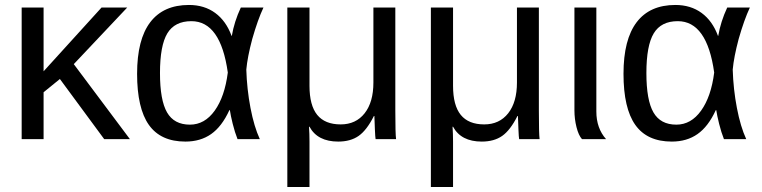

<svg xmlns="http://www.w3.org/2000/svg" viewBox="-20 -558 3056 770"><path d="M501 0H397.9L220.2 -241.2L154.8 -188V0H66.9V-527.8H154.8V-272L387.2 -527.8H490.2L275.9 -300.8Z M901.9 -116.2H899.9Q869.6 -50.3 826.7 -20.3Q783.7 9.8 723.6 9.8Q624.5 9.8 577.1 -57.1Q529.8 -124 529.8 -262.2Q529.8 -399.4 582.5 -468.8Q635.3 -538.1 737.8 -538.1Q799.3 -538.1 843 -506.1Q886.7 -474.1 908.7 -414.1H909.7Q919.4 -471.2 945.8 -527.8H1036.6Q1013.7 -479 991.7 -401.9Q972.2 -328.6 967.8 -278.8Q970.2 -200.2 984.6 -125Q999 -49.8 1022 0H932.6Q921.9 -26.9 913.3 -61.3Q904.8 -95.7 901.9 -116.2ZM621.6 -265.1Q621.6 -156.2 649.9 -107.2Q678.2 -58.1 741.7 -58.1Q800.8 -58.1 841.1 -114.3Q881.3 -170.4 893.6 -267.1Q864.7 -473.1 747.6 -473.1Q680.7 -473.1 651.1 -424.3Q621.6 -375.5 621.6 -265.1Z M1568.4 0H1486.3Q1484.9 -5.9 1483.4 -40Q1482.9 -49.3 1482.4 -67.4Q1481.9 -85.4 1481.4 -92.8H1479.5Q1450.7 -35.6 1418.2 -12.9Q1385.7 9.8 1336.4 9.8Q1253.4 9.8 1221.2 -49.8H1219.2Q1221.2 -21.5 1221.2 9.8V191.9H1132.3V-527.8H1221.2V-213.9Q1221.2 -135.3 1252.2 -97.2Q1283.2 -59.1 1346.2 -59.1Q1407.2 -59.1 1442.4 -103.8Q1477.5 -148.4 1477.5 -227.1V-527.8H1565.4V-113.8Q1565.4 -21.5 1568.4 0Z M2144 0H2062Q2060.5 -5.9 2059.1 -40Q2058.6 -49.3 2058.1 -67.4Q2057.6 -85.4 2057.1 -92.8H2055.2Q2026.4 -35.6 1993.9 -12.9Q1961.4 9.8 1912.1 9.8Q1829.1 9.8 1796.9 -49.8H1794.9Q1796.9 -21.5 1796.9 9.8V191.9H1708V-527.8H1796.9V-213.9Q1796.9 -135.3 1827.9 -97.2Q1858.9 -59.1 1921.9 -59.1Q1982.9 -59.1 2018.1 -103.8Q2053.2 -148.4 2053.2 -227.1V-527.8H2141.1V-113.8Q2141.1 -21.5 2144 0Z M2410.6 0H2314Q2300.3 -15.1 2292 -48.1Q2283.7 -81.1 2283.7 -115.2V-527.8H2371.6V-110.8Q2371.6 -43.9 2410.6 0Z M2852.5 -116.2H2850.6Q2820.3 -50.3 2777.3 -20.3Q2734.4 9.8 2674.3 9.8Q2575.2 9.8 2527.8 -57.1Q2480.5 -124 2480.5 -262.2Q2480.5 -399.4 2533.2 -468.8Q2585.9 -538.1 2688.5 -538.1Q2750 -538.1 2793.7 -506.1Q2837.4 -474.1 2859.4 -414.1H2860.4Q2870.1 -471.2 2896.5 -527.8H2987.3Q2964.4 -479 2942.4 -401.9Q2922.9 -328.6 2918.5 -278.8Q2920.9 -200.2 2935.3 -125Q2949.7 -49.8 2972.7 0H2883.3Q2872.6 -26.9 2864 -61.3Q2855.5 -95.7 2852.5 -116.2ZM2572.3 -265.1Q2572.3 -156.2 2600.6 -107.2Q2628.9 -58.1 2692.4 -58.1Q2751.5 -58.1 2791.7 -114.3Q2832 -170.4 2844.2 -267.1Q2815.4 -473.1 2698.2 -473.1Q2631.3 -473.1 2601.8 -424.3Q2572.3 -375.5 2572.3 -265.1Z"/></svg>

Font: Libra Sans Modern
Style: Regular
Weight: 400
Foundry: Stefan Peev, Context Ltd
Version: Version 1.000